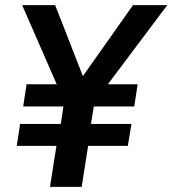

<svg xmlns="http://www.w3.org/2000/svg" viewBox="-20 -725 669 745"><path d="M174 0 199 -159H45L58 -244H216L226 -312H70L83 -398H215L208 -380L66 -705H194L307 -416H292L496 -705H629L385 -380L383 -398H514L501 -312H344L333 -244H490L476 -159H322L297 0Z"/></svg>

Font: Nunito Sans 10pt SemiCondensed
Style: Bold Italic
Weight: 700
Width: 4
Italic angle: -9°
Designer: Vernon Adams
Foundry: Vernon Adams
Version: Version 3.101;gftools[0.9.27]